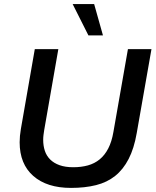

<svg xmlns="http://www.w3.org/2000/svg" viewBox="-20 -908 760 938"><path d="M327 10Q209 10 142.5 -48.5Q76 -107 76 -213Q76 -243 82 -278L150 -668H265L196 -273Q194 -260 192.5 -248.5Q191 -237 191 -225Q191 -196 199 -171.5Q207 -147 225 -129Q243 -111 271 -101Q299 -91 338 -91Q377 -91 409.5 -100Q442 -109 467 -129.5Q492 -150 509 -183Q526 -216 534 -263L605 -668H720L648 -258Q635 -183 608.5 -131.5Q582 -80 542.5 -48.5Q503 -17 449 -3.5Q395 10 327 10ZM412 -735 335 -888H440L483 -735Z"/></svg>

Font: Celebes SemiBold
Style: Italic
Weight: 600
Italic angle: -10°
Designer: Anugrah Pasau
Foundry: Lafontype
Version: Version 1.000; ttfautohint (v1.8.4)